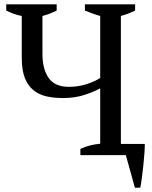

<svg xmlns="http://www.w3.org/2000/svg" viewBox="-20 -720 707 891"><path d="M353 -29Q377 -40 399.5 -45.5Q422 -51 445 -53V-310Q418 -295 373.5 -280Q329 -265 272 -265Q230 -265 195 -273Q160 -281 134.5 -302Q109 -323 95 -359Q81 -395 81 -451V-646Q63 -649 45 -655.5Q27 -662 9 -671V-700H243V-671Q229 -664 213 -657.5Q197 -651 177 -646V-470Q177 -400 205.5 -358.5Q234 -317 300 -317Q342 -317 380 -329Q418 -341 445 -358V-646Q427 -651 409 -657.5Q391 -664 374 -671V-700H607V-671Q593 -664 576.5 -657.5Q560 -651 541 -646V-52H652Q652 -32 650 -5.5Q648 21 645 49.5Q642 78 638.5 104.5Q635 131 631 151H606L564 0H353Z"/></svg>

Font: PT Serif
Style: Regular
Weight: 400
Designer: A.Korolkova, O.Umpeleva, V.Yefimov
Foundry: ParaType Ltd
Version: Version 1.000W OFL; ttfautohint (v1.6)